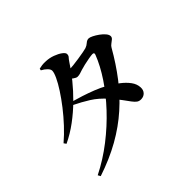

<svg xmlns="http://www.w3.org/2000/svg" viewBox="-185 -1052 1370 1370"><g transform="rotate(-45 500.0 -367.5)"><path d="M350.9 -459.2Q386.8 -449.5 430.7 -435.2Q474.6 -421 520.8 -403Q566.9 -384.9 605.9 -362.7Q647.3 -339.3 684.1 -311.4Q720.8 -283.5 744 -252Q767.2 -220.5 768.7 -185.5Q770.1 -157.4 753.9 -140.3Q737.7 -123.3 712.6 -122.5Q692.6 -121.8 679 -131.4Q665.3 -141.1 650.3 -161.4Q635.3 -181.7 612.4 -213.1Q589.5 -244.4 551 -288.1Q502.5 -342.8 449.6 -376Q396.8 -409.2 336.4 -438.5ZM97.3 -292.3Q143.3 -331.3 188.1 -379.4Q232.9 -427.5 272.5 -478.4Q312 -529.4 342.2 -576Q372.5 -622.7 389.6 -659.6Q406.8 -696.4 406.8 -715.3Q406.8 -729.8 390.9 -746Q374.9 -762.2 350.8 -775.1L353.5 -788.8Q367.9 -792.2 383.5 -794.5Q399.1 -796.7 423.1 -795.4Q457 -794 489.8 -782Q522.6 -769.9 544.2 -753.9Q565.8 -737.8 565.8 -724.7Q565.8 -709 557.5 -700.7Q549.2 -692.4 536.1 -672.7Q502.1 -619.4 456.6 -563.2Q411 -506.9 356.4 -453Q301.8 -399.1 239.8 -353.1Q177.9 -307.1 109.9 -274.6ZM108.3 41.5Q213.8 -11.5 308.1 -84.7Q402.4 -157.9 480.7 -241.6Q559.1 -325.3 616.6 -411.7Q674 -498.1 704.7 -577.8Q712.4 -597.4 692.5 -596.9Q680 -596.6 653.9 -592Q627.8 -587.4 601.7 -581.3Q575.6 -575.2 561 -570.4Q545 -565.2 532.2 -561.1Q519.4 -557 504.5 -557Q492.1 -557 473.2 -571Q454.2 -585 433.9 -602.4L452.2 -638.2Q468.7 -635.9 479.1 -635.1Q489.5 -634.4 500 -634.4Q512.7 -634.4 539.4 -637.2Q566.2 -640.1 596.6 -644.8Q627.1 -649.5 652.3 -654.1Q677.6 -658.7 687.6 -661.9Q706.7 -668.6 721.2 -681.8Q735.8 -695.1 752.6 -695.1Q763.5 -695.1 783.9 -685.1Q804.3 -675 825.5 -659.8Q846.7 -644.6 861.5 -627.1Q876.3 -609.6 876.3 -594.3Q876.3 -581.9 865.3 -572.4Q854.2 -562.9 841.3 -553.7Q828.4 -544.5 821.7 -532.2Q762.2 -427.7 693.5 -338.2Q624.8 -248.7 541 -174.1Q457.2 -99.4 353.3 -40.7Q249.3 18 119.2 61.2Z"/></g></svg>

Font: Noto Serif HK
Style: Regular
Weight: 200
Designer: Ryoko NISHIZUKA 西塚涼子 (kana & ideographs); Frank Grießhammer (Latin, Greek & Cyrillic); Wenlong ZHANG 张文龙 (bopomofo); San
Foundry: Adobe
Version: Version 2.001;hotconv 1.1.0;makeotfexe 2.6.0